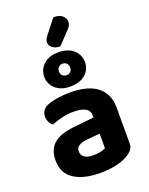

<svg xmlns="http://www.w3.org/2000/svg" viewBox="-175 -1038 884 1142"><g transform="rotate(-20 267.5 -467.0)"><path d="M256 -97Q278 -97 299.5 -101.5Q321 -106 332 -113V-205L250 -198Q218 -195 198.5 -183.5Q179 -172 179 -149Q179 -125 197 -111Q215 -97 256 -97ZM250 -496Q302 -496 344.5 -485.5Q387 -475 417 -453Q447 -431 463.5 -397Q480 -363 480 -317V-91Q480 -65 466.5 -49.5Q453 -34 434 -23Q403 -4 358 6Q313 16 256 16Q153 16 92 -23.5Q31 -63 31 -144Q31 -213 72 -249Q113 -285 198 -294L331 -308V-319Q331 -351 305 -366Q279 -381 230 -381Q192 -381 155.5 -372Q119 -363 90 -351Q78 -359 69.5 -375.5Q61 -392 61 -411Q61 -455 107 -474Q136 -485 174.5 -490.5Q213 -496 250 -496ZM138 -635Q138 -681 172 -712.5Q206 -744 265 -744Q327 -744 361.5 -712.5Q396 -681 396 -635Q396 -590 361.5 -559Q327 -528 265 -528Q206 -528 172 -559Q138 -590 138 -635ZM231 -635Q231 -618 241.5 -608.5Q252 -599 266 -599Q282 -599 292 -608.5Q302 -618 302 -635Q302 -652 292 -662Q282 -672 266 -672Q252 -672 241.5 -662Q231 -652 231 -635ZM310 -950Q348 -950 366.5 -933.5Q385 -917 385 -896Q385 -879 377 -867Q369 -855 352 -838L290 -773Q259 -773 241 -787.5Q223 -802 223 -821Q223 -830 226.5 -839Q230 -848 240 -861Z"/></g></svg>

Font: Baloo Paaji 2
Style: Bold
Weight: 700
Designer: Shuchita Grover, Noopur Datye and Ek Type
Foundry: Ek Type
Version: Version 1.640;hotconv 1.0.111;makeotfexe 2.5.65597; ttfautoh